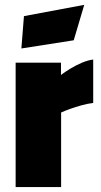

<svg xmlns="http://www.w3.org/2000/svg" viewBox="-20 -756 410 776"><path d="M43.2 0V-502.8H226.5V-453.1Q242.3 -465.2 264.6 -478.7Q286.9 -492.3 311.6 -502.7Q336.3 -513.1 356.7 -515.3V-339.9Q334.6 -337.3 310.2 -330.6Q285.8 -323.9 264.1 -316.1Q242.4 -308.4 227 -301.3V0ZM66.4 -560.1 76.8 -690.8 320.5 -736.4 278 -593.2Z"/></svg>

Font: TitilliumWeb ExtraLight
Style: Regular
Weight: 400
Designer: Mohamed Gaber, Accademia di Belle Arti di Urbino and others
Foundry: Kief Type Foundry, Accademia di Belle Arti di Urbino and others
Version: Version 3.000; ttfautohint (v1.8.2)